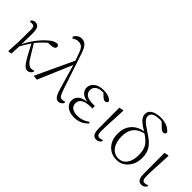

<svg xmlns="http://www.w3.org/2000/svg" viewBox="80 -1665 2542 2542"><g transform="rotate(45 1351.0 -393.5)"><path d="M533.2 -52.7 541 -35.2Q514.6 13.7 466.8 13.7Q428.7 13.7 388.2 -43Q347.7 -99.6 253.9 -281.2Q203.1 -206.1 168 -139.6Q167 -105.5 162.1 0L119.1 9.8L109.4 2L119.1 -185.5L121.1 -403.3Q122.1 -442.4 110.8 -458Q99.6 -473.6 72.3 -473.6Q53.7 -473.6 39.1 -470.7L32.2 -489.3Q55.7 -518.6 90.8 -518.6Q132.8 -518.6 152.3 -488.8Q171.9 -459 171.9 -386.7Q171.9 -364.3 168.9 -182.6Q253.9 -355.5 389.6 -471.7Q442.4 -518.6 500 -522.5Q528.3 -514.6 528.3 -489.3Q528.3 -450.2 461.9 -445.3L403.3 -442.4Q340.8 -390.6 273.4 -308.6Q379.9 -128.9 402.3 -97.7Q445.3 -43.9 483.4 -42Q511.7 -42 533.2 -52.7Z M1114.3 -51.8 1121.1 -33.2Q1111.3 -12.7 1089.8 0.5Q1068.4 13.7 1047.9 13.7Q1017.6 13.7 994.1 -16.1Q970.7 -45.9 945.3 -134.8L847.7 -471.7L643.6 7.8L585.9 1L581.1 -5.9L827.1 -532.2L790 -634.8Q769.5 -695.3 744.1 -718.3Q718.8 -741.2 676.8 -741.2Q635.7 -741.2 589.8 -710.9L577.1 -735.4Q618.2 -799.8 682.6 -799.8Q727.5 -799.8 759.3 -767.6Q791 -735.4 814.5 -664.1L983.4 -158.2Q1006.8 -87.9 1022.9 -64.5Q1039.1 -41 1063.5 -41Q1089.8 -41 1114.3 -51.8Z M1531.2 -90.8 1545.9 -74.2Q1464.8 13.7 1345.7 13.7Q1263.7 13.7 1212.9 -23.9Q1162.1 -61.5 1162.1 -124Q1162.1 -177.7 1203.1 -213.4Q1244.1 -249 1325.2 -258.8Q1253.9 -269.5 1218.8 -303.2Q1183.6 -336.9 1183.6 -385.7Q1183.6 -443.4 1233.4 -482.4Q1283.2 -521.5 1369.1 -521.5Q1472.7 -521.5 1519.5 -468.8Q1522.5 -450.2 1512.2 -439Q1502 -427.7 1484.4 -427.7Q1459 -427.7 1431.6 -454.1L1389.6 -494.1H1370.1Q1309.6 -494.1 1273.9 -466.8Q1238.3 -439.5 1238.3 -394.5Q1238.3 -289.1 1398.4 -289.1Q1423.8 -289.1 1433.6 -290V-242.2Q1423.8 -243.2 1410.2 -243.2Q1311.5 -243.2 1268.1 -213.4Q1224.6 -183.6 1224.6 -137.7Q1224.6 -33.2 1365.2 -33.2Q1453.1 -33.2 1531.2 -90.8Z M1761.7 13.7Q1721.7 13.7 1701.2 -14.6Q1680.7 -43 1679.7 -109.4L1678.7 -502L1735.4 -515.6L1744.1 -509.8Q1741.2 -443.4 1737.3 -366.2Q1733.4 -289.1 1731.4 -254.4Q1729.5 -219.7 1728.5 -181.6Q1727.5 -143.6 1727.5 -114.3Q1727.5 -67.4 1739.7 -50.3Q1752 -33.2 1778.3 -33.2Q1800.8 -33.2 1826.2 -46.9L1834 -29.3Q1805.7 13.7 1761.7 13.7Z M2142.6 -17.6Q2215.8 -17.6 2260.3 -76.7Q2304.7 -135.7 2304.7 -239.3Q2304.7 -330.1 2272.9 -386.2Q2241.2 -442.4 2153.3 -497.1Q2058.6 -473.6 2013.2 -415.5Q1967.8 -357.4 1967.8 -258.8Q1967.8 -146.5 2016.1 -82Q2064.5 -17.6 2142.6 -17.6ZM2267.6 -708 2203.1 -769.5Q2173.8 -772.5 2172.9 -772.5Q2023.4 -770.5 2023.4 -689.5Q2023.4 -654.3 2057.1 -620.6Q2090.8 -586.9 2175.8 -533.2Q2282.2 -465.8 2323.2 -402.8Q2364.3 -339.8 2364.3 -249Q2364.3 -136.7 2300.3 -61.5Q2236.3 13.7 2139.6 13.7Q2037.1 13.7 1971.2 -57.1Q1905.3 -127.9 1905.3 -248Q1905.3 -354.5 1965.3 -424.8Q2025.4 -495.1 2131.8 -513.7Q2052.7 -558.6 2014.6 -598.6Q1976.6 -638.7 1976.6 -684.6Q1976.6 -740.2 2028.8 -770Q2081.1 -799.8 2163.1 -799.8Q2287.1 -799.8 2357.4 -720.7Q2358.4 -702.1 2348.6 -690.9Q2338.9 -679.7 2321.3 -679.7Q2297.9 -679.7 2267.6 -708Z M2607.4 13.7Q2567.4 13.7 2546.9 -14.6Q2526.4 -43 2525.4 -109.4L2524.4 -502L2581.1 -515.6L2589.8 -509.8Q2586.9 -443.4 2583 -366.2Q2579.1 -289.1 2577.1 -254.4Q2575.2 -219.7 2574.2 -181.6Q2573.2 -143.6 2573.2 -114.3Q2573.2 -67.4 2585.4 -50.3Q2597.7 -33.2 2624 -33.2Q2646.5 -33.2 2671.9 -46.9L2679.7 -29.3Q2651.4 13.7 2607.4 13.7Z"/></g></svg>

Font: GenYoMin TW TTF ExtraLight
Style: Regular
Weight: 250
Version: Version 1.300